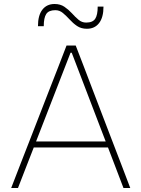

<svg xmlns="http://www.w3.org/2000/svg" viewBox="-20 -941 708 961"><path d="M36 0Q58.5 -58 83 -121.5Q107.5 -184.5 130 -242L225 -486.5Q250.5 -552 271.5 -605.5Q292 -659 313 -713H359Q380 -658.5 400.5 -605.5Q420.5 -552.5 446 -486L540 -240.5Q562.5 -181.5 586.5 -119.5Q610.5 -57 632 0H598Q579 -49 559.5 -101Q539.5 -153 520.5 -203H149Q129.5 -152.5 109.2 -101Q89 -49.5 70 0ZM177 -275.5Q169.5 -256 160.5 -233H509Q501 -254 494 -272L339 -677H333ZM415 -797Q386 -797 365.5 -811Q345 -825 328.5 -843.5Q311.5 -862 294.8 -876Q278 -890 257 -890Q224 -890 211.5 -871Q199 -852 199 -810H170Q170 -864 192 -892.5Q214 -921 253 -921Q282 -921 302.5 -907Q323 -893 340 -874.5Q356.5 -856 373.2 -842Q390 -828 411 -828Q444 -828 456.5 -847Q469 -866 469 -908H498Q498 -854 476 -825.5Q454 -797 415 -797Z"/></svg>

Font: Heraclito Thin
Style: Regular
Weight: 100
Designer: Kostas Bartsokas (font) & Cristiano Sobral (main changes)
Foundry: Kostas Bartsokas (font) & Cristiano Sobral (main changes)
Version: Version 1.00;July 8, 2020;FontCreator 13.0.0.2655 64-bit